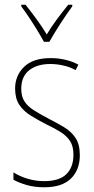

<svg xmlns="http://www.w3.org/2000/svg" viewBox="-20 -783 396 813"><path d="M318 -126Q318 -64 280.5 -27Q243 10 167 10Q125 10 91.5 0Q58 -10 37 -22V-53Q64 -36 97.5 -26Q131 -16 167 -16Q231 -16 261 -45.5Q291 -75 291 -128Q291 -164 276.5 -186Q262 -208 236.5 -224Q211 -240 177 -256Q140 -275 109.5 -294Q79 -313 61.5 -339.5Q44 -366 44 -408Q44 -463 82 -500Q120 -537 194 -537Q228 -537 258.5 -529.5Q289 -522 312 -509L300 -486Q280 -498 251 -505Q222 -512 193 -512Q137 -512 103.5 -485.5Q70 -459 70 -407Q70 -374 84 -353Q98 -332 123.5 -316Q149 -300 183 -282Q220 -263 250.5 -245Q281 -227 299.5 -199.5Q318 -172 318 -126ZM166 -606Q153 -630 135.5 -658.5Q118 -687 100.5 -713Q83 -739 70 -756V-763H88Q109 -737 134 -703Q159 -669 178 -637Q197 -669 220 -700Q243 -731 269 -763H286V-756Q263 -725 235.5 -682.5Q208 -640 189 -606Z"/></svg>

Font: Noto Sans Lao Looped Condensed Thin
Style: Regular
Weight: 100
Width: 3
Designer: Mark Frömberg, Ben Mitchell
Foundry: The Fontpad Ltd
Version: Version 1.002; ttfautohint (v1.8.4.7-5d5b)